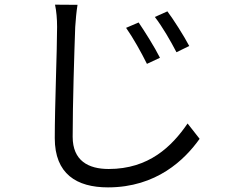

<svg xmlns="http://www.w3.org/2000/svg" viewBox="-20 -757 996 827"><path d="M577.1 -660.2 523.1 -637.1C554 -593 588.1 -532 612.9 -481.9L669 -508.2C646 -554.3 601.2 -625 577.1 -660.2ZM701 -708.1 647 -683.9C680 -641 714.1 -582 740.1 -532L795.1 -558.9C772 -603 725.9 -675.1 701 -708.1ZM217 -736.9C223 -708.8 225.9 -676.1 225.9 -641C225.9 -540.8 215.9 -301.8 215.9 -161.9C215.9 -7.8 310 50.1 445 50.1C654.1 50.1 775.9 -69.2 839.8 -159.1L788 -225.1C720.2 -126.1 621.1 -29.1 448.2 -29.1C360.1 -29.1 293 -65 293 -168C293 -310 300.1 -534.1 304 -641C306.1 -671.9 308.9 -705.3 313.9 -736.2Z"/></svg>

Font: Karasuma Gothic
Style: Regular
Weight: 400
Designer: Rasmus Andersson, Ryoko Nishizuka
Foundry: Genbu
Version: Version 1.00